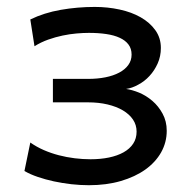

<svg xmlns="http://www.w3.org/2000/svg" viewBox="-20 -528 553 560"><path d="M239.3 12.2Q214.4 12.2 188.2 9.3Q162.1 6.3 137.2 1Q112.3 -4.4 90.1 -12Q67.9 -19.5 51.3 -29.3L68.4 -112.3Q86.4 -99.6 107.7 -90.3Q128.9 -81.1 151.6 -75.2Q174.3 -69.3 197.8 -66.4Q221.2 -63.5 244.1 -63.5Q273.4 -63.5 297.9 -68.6Q322.3 -73.7 340.3 -83.7Q358.4 -93.8 368.4 -108.9Q378.4 -124 378.4 -144Q378.4 -163.6 367.9 -179.2Q357.4 -194.8 338.4 -206.1Q319.3 -217.3 293.5 -223.4Q267.6 -229.5 236.8 -229.5H134.3V-297.9H236.8Q264.2 -297.9 287.4 -302.5Q310.5 -307.1 327.6 -316.2Q344.7 -325.2 354.2 -338.4Q363.8 -351.6 363.8 -368.7Q363.8 -386.2 354.7 -398.2Q345.7 -410.2 329.3 -417.7Q313 -425.3 290 -428.7Q267.1 -432.1 239.3 -432.1Q223.1 -432.1 203.4 -430.4Q183.6 -428.7 162.6 -424.3Q141.6 -419.9 120.4 -412.4Q99.1 -404.8 80.6 -393.1L68.4 -471.2Q108.4 -490.7 157.2 -499.3Q206.1 -507.8 256.3 -507.8Q293.9 -507.8 328.9 -500.2Q363.8 -492.7 390.4 -477.5Q417 -462.4 433.1 -439.9Q449.2 -417.5 449.2 -388.2Q449.2 -363.8 439.9 -343Q430.7 -322.3 416 -306.4Q401.4 -290.5 382.8 -280.8Q365.2 -271 347.7 -268.6Q365.2 -266.1 385.7 -257.8Q406.7 -249 424.6 -233.6Q442.4 -218.3 454.3 -196.3Q466.3 -174.3 466.3 -146.5Q466.3 -112.8 450 -83.7Q433.6 -54.7 403.8 -33.4Q374 -12.2 332.3 0Q290.5 12.2 239.3 12.2Z"/></svg>

Font: Andika
Style: Regular
Weight: 400
Designer: Victor Gaultney, Annie Olsen, Julie Remington, Don Collingsworth, Eric Hays
Foundry: SIL International
Version: Version 1.001